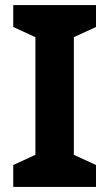

<svg xmlns="http://www.w3.org/2000/svg" viewBox="-20 -785 429 754"><path d="M357 -51V-137L270 -177V-639L357 -679V-765H32V-679L119 -639V-177L32 -137V-51Z"/></svg>

Font: Noto Sans Tamil UI
Style: Bold
Weight: 700
Designer: Jelle Bosma - Monotype Design Team
Foundry: Monotype Imaging Inc.
Version: Version 2.004